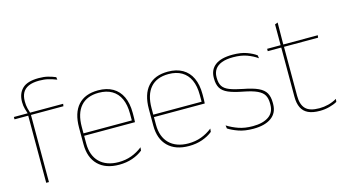

<svg xmlns="http://www.w3.org/2000/svg" viewBox="-77 -962 2270 1257"><g transform="rotate(-15 1058.0 -333.0)"><path d="M235.5 -675Q271.5 -675 298 -668.2Q324.5 -661.5 349.5 -651L352 -633.5Q323.5 -644.5 296.5 -651.2Q269.5 -658 235.5 -658Q190 -658 162.2 -645.2Q134.5 -632.5 122 -609Q109.5 -585.5 109.5 -552V-549Q109.5 -525 114.5 -504.2Q119.5 -483.5 125 -466.5L108.5 -464V-467.5Q103.5 -482.5 97.2 -504.2Q91 -526 91 -550.5V-553Q91 -609 125 -642Q159 -675 235.5 -675ZM107 0V-460H125.5V0ZM14 -455V-471H114H120H348L345.5 -455Z M600.5 9.5Q509 9.5 458.5 -40.2Q408 -90 408 -180.5V-292.5Q408 -392.5 454.8 -444.8Q501.5 -497 590.5 -497Q649 -497 689.8 -473.5Q730.5 -450 751.5 -405.2Q772.5 -360.5 772.5 -296.5V-279.5Q772.5 -268.5 772.2 -257.5Q772 -246.5 771 -233H754Q754 -250.5 754 -266.5Q754 -282.5 754 -296Q754 -355.5 735.2 -396.5Q716.5 -437.5 680 -459Q643.5 -480.5 590.5 -480.5Q510.5 -480.5 468.5 -432.5Q426.5 -384.5 426.5 -292.5V-243.5V-239.5V-181Q426.5 -140 438.2 -108Q450 -76 472.5 -53.8Q495 -31.5 527.5 -19.8Q560 -8 601 -8Q648.5 -8 688.5 -22.8Q728.5 -37.5 763.5 -65L761 -43Q731.5 -19 690.5 -4.8Q649.5 9.5 600.5 9.5ZM416.5 -233V-249.5H764.5V-233Z M1073.5 9.5Q982 9.5 931.5 -40.2Q881 -90 881 -180.5V-292.5Q881 -392.5 927.8 -444.8Q974.5 -497 1063.5 -497Q1122 -497 1162.8 -473.5Q1203.5 -450 1224.5 -405.2Q1245.5 -360.5 1245.5 -296.5V-279.5Q1245.5 -268.5 1245.2 -257.5Q1245 -246.5 1244 -233H1227Q1227 -250.5 1227 -266.5Q1227 -282.5 1227 -296Q1227 -355.5 1208.2 -396.5Q1189.5 -437.5 1153 -459Q1116.5 -480.5 1063.5 -480.5Q983.5 -480.5 941.5 -432.5Q899.5 -384.5 899.5 -292.5V-243.5V-239.5V-181Q899.5 -140 911.2 -108Q923 -76 945.5 -53.8Q968 -31.5 1000.5 -19.8Q1033 -8 1074 -8Q1121.5 -8 1161.5 -22.8Q1201.5 -37.5 1236.5 -65L1234 -43Q1204.5 -19 1163.5 -4.8Q1122.5 9.5 1073.5 9.5ZM889.5 -233V-249.5H1237.5V-233Z M1509.5 9.5Q1451 9.5 1409.2 -5.5Q1367.5 -20.5 1341.5 -37.5L1338.5 -59Q1373.5 -37 1414.8 -22.5Q1456 -8 1510.5 -8Q1579 -8 1618 -34.8Q1657 -61.5 1657 -113.5V-123.5Q1657 -157 1644.5 -179Q1632 -201 1599.5 -216.2Q1567 -231.5 1506.5 -243Q1445 -254.5 1409.5 -270Q1374 -285.5 1359.2 -310.5Q1344.5 -335.5 1344.5 -374.5V-379.5Q1344.5 -434.5 1383.8 -464.5Q1423 -494.5 1501.5 -494.5Q1557.5 -494.5 1597.2 -480Q1637 -465.5 1660.5 -447.5L1663.5 -427Q1633 -449 1593.8 -463.2Q1554.5 -477.5 1501 -477.5Q1454 -477.5 1423.5 -465.8Q1393 -454 1378 -432Q1363 -410 1363 -379.5V-374.5Q1363 -339.5 1376.2 -318.2Q1389.5 -297 1422 -284Q1454.5 -271 1511 -260Q1575 -248 1610.8 -231.2Q1646.5 -214.5 1661 -188.8Q1675.5 -163 1675.5 -124.5V-113.5Q1675.5 -54 1631.8 -22.2Q1588 9.5 1509.5 9.5Z M1961 9Q1912.5 9 1882 -5.2Q1851.5 -19.5 1837 -49Q1822.5 -78.5 1822.5 -123V-462.5H1841V-124.5Q1841 -65.5 1868.5 -37Q1896 -8.5 1961.5 -8.5Q1992.5 -8.5 2022.8 -16.2Q2053 -24 2081 -40L2078.5 -20Q2055.5 -7 2024.2 1Q1993 9 1961 9ZM1731 -457V-473H2074.5L2072 -457ZM1822.5 -468V-614L1842 -621.5L1840.5 -468Z"/></g></svg>

Font: Anek Tamil Medium Thin
Style: Regular
Weight: 250
Version: Version 1.003